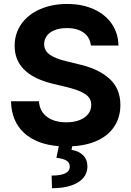

<svg xmlns="http://www.w3.org/2000/svg" viewBox="-20 -737 670 979"><path d="M321.3 -593.8Q284.7 -593.8 258.5 -583.3Q232.4 -572.8 218.8 -554.2Q205.1 -535.6 205.1 -511.7Q205.1 -477.5 235.8 -457Q266.6 -436.5 318.4 -424.8L381.8 -409.2Q480 -387.2 536.9 -336.7Q593.8 -286.1 593.8 -202.1Q593.8 -141.1 564.7 -95Q535.6 -48.8 480.2 -22Q424.8 4.9 348.1 8.8L344.7 27.3Q381.3 32.7 403.3 54.2Q425.3 75.7 425.8 111.3Q425.8 145.5 404.3 170.7Q382.8 195.8 342.3 209.2Q301.8 222.7 245.1 222.7L243.2 158.2Q335.9 158.2 335.9 112.3Q335.9 92.8 319.6 82.3Q303.2 71.8 267.6 67.4L279.8 8.3Q167 -0.5 102.8 -59.3Q38.6 -118.2 36.1 -220.7H178.7Q182.1 -168.5 220 -140.9Q257.8 -113.3 318.4 -113.3Q356.4 -113.3 385.3 -124.5Q414.1 -135.7 429.7 -155.8Q445.3 -175.8 445.3 -202.1Q445.3 -236.3 415.8 -256.3Q386.2 -276.4 324.2 -292L247.1 -310.5Q54.7 -357.9 54.7 -502.9Q54.7 -566.4 89.1 -615Q123.5 -663.6 184.6 -690.2Q245.6 -716.8 322.3 -716.8Q399.4 -716.8 458.5 -689.9Q517.6 -663.1 550.3 -615Q583 -566.9 584 -504.9H443.4Q439 -546.9 406.7 -570.3Q374.5 -593.8 321.3 -593.8Z"/></svg>

Font: Pretendard JP
Style: Bold
Weight: 700
Designer: Base glyphs from Inter by Rasmus Andersson; Hangeul glyphs from Noto Sans CJK(Source Han Sans) by Jang Soo-young and Kan
Foundry: Kil Hyung-jin
Version: Version 1.309